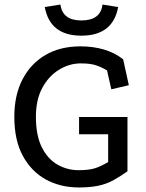

<svg xmlns="http://www.w3.org/2000/svg" viewBox="-20 -809 641 845"><path d="M541 -55Q507 -31 477.5 -15Q448 1 412.5 8.5Q377 16 327 16Q246 16 182 -19Q118 -54 80.5 -123Q43 -192 43 -295Q43 -390 79 -459.5Q115 -529 180 -567Q245 -605 334 -605Q390 -605 437.5 -591Q485 -577 522 -548L547 -434L470 -416L451 -499Q428 -513 403 -521.5Q378 -530 336 -530Q285 -530 239.5 -502Q194 -474 166 -422Q138 -370 138 -295Q138 -213 164 -161Q190 -109 233 -84.5Q276 -60 326 -60Q372 -60 399.5 -69Q427 -78 456 -96V-218H328V-294H541ZM338 -652Q200 -652 177 -778L246 -789Q255 -719 338 -719Q423 -719 431 -789L500 -778Q477 -652 338 -652Z"/></svg>

Font: Podkova Medium
Style: Regular
Weight: 500
Designer: Ilya Yudin
Foundry: Cyreal (www.cyreal.org)
Version: Version 2.103